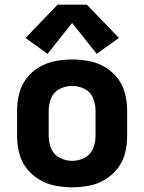

<svg xmlns="http://www.w3.org/2000/svg" viewBox="-20 -792 616 820"><path d="M288 8Q325 8 361 1Q397 -6 428.5 -25Q460 -44 482.5 -73Q505 -102 514 -138Q523 -174 523 -210V-320Q523 -357 514 -392.5Q505 -428 482.5 -457.5Q460 -487 428.5 -505.5Q397 -524 361 -531Q325 -538 288 -538Q252 -538 216 -531Q180 -524 148 -505.5Q116 -487 93.5 -457.5Q71 -428 62 -392.5Q53 -357 53 -320V-210Q53 -174 62 -138Q71 -102 93.5 -73Q116 -44 148 -25Q180 -6 216 1Q252 8 288 8ZM288 -105Q261 -105 235.5 -118Q210 -131 199 -157Q188 -183 188 -210V-320Q188 -348 199 -374Q210 -400 235.5 -412.5Q261 -425 288 -425Q316 -425 341 -412.5Q366 -400 377 -374Q388 -348 388 -320V-210Q388 -183 377 -157Q366 -131 341 -118Q316 -105 288 -105ZM183 -562 288 -694 393 -562 488 -630 351 -772H226L89 -630Z"/></svg>

Font: Iosevka Sparkle Extrabold
Style: Regular
Weight: 800
Designer: Belleve Invis
Foundry: Belleve Invis
Version: Version 4.5.0; ttfautohint (v1.8.3)